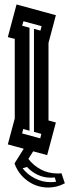

<svg xmlns="http://www.w3.org/2000/svg" viewBox="-20 -694 310 859"><path d="M15 -48 46 -164V-520L15 -528L54 -674L230 -626L197 -502V-155L230 -146L191 0ZM112 -109 84 -117 79 -97 160 -75 165 -95 132 -104V-565L161 -557L166 -577L85 -599L79 -579L112 -570ZM45 37 101 -52 136 -29 107 17Q129 46 162.5 64Q196 82 236 82Q241 82 246 82Q251 82 255 81L270 126Q235 145 196 145Q144 145 102.5 114.5Q61 84 45 37ZM231 119 225 100Q216 101 207 101Q176 101 148.5 88Q121 75 101 53L81 59Q103 87 136 104Q169 121 207 121Q213 121 219 120.5Q225 120 231 119Z"/></svg>

Font: Blaka Hollow
Style: Regular
Weight: 400
Designer: Mohamed Gaber
Foundry: Kief Type Foundry
Version: Version 1.003; ttfautohint (v1.8.4.7-5d5b)